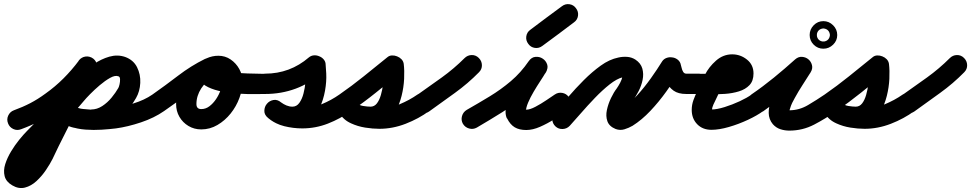

<svg xmlns="http://www.w3.org/2000/svg" viewBox="-71 -588 4825 954"><path d="M-31 25Q-39 5 -30 -14Q-21 -33 -2 -40Q42 -56 79.5 -75.5Q117 -95 155 -123Q203 -157 244.5 -198.5Q286 -240 321 -287Q333 -304 353.5 -307Q374 -310 391 -297Q408 -285 411 -264.5Q414 -244 401 -227Q362 -174 315 -127Q268 -80 215 -41Q171 -9 127 13.5Q83 36 34 54Q14 62 -5 53Q-24 44 -31 25ZM384 -302Q403 -292 409 -272.5Q415 -253 406 -234Q382 -187 358.5 -139.5Q335 -92 312 -45Q282 17 250.5 78.5Q219 140 190 202Q178 226 157.5 256.5Q137 287 110.5 311.5Q84 336 53 344Q22 352 -10 333Q-41 315 -48 287Q-55 259 -45 227.5Q-35 196 -16 164.5Q3 133 24.5 106.5Q46 80 62 64Q114 10 167.5 -42.5Q221 -95 269 -152Q291 -178 323 -210Q355 -242 393.5 -268.5Q432 -295 472.5 -306.5Q513 -318 551 -305Q551 -305 551 -305Q551 -305 551 -305Q551 -305 551 -305Q551 -305 551 -305Q592 -290 610 -254Q628 -218 626 -176Q624 -134 605 -101Q605 -101 605 -101Q605 -101 605 -101Q605 -101 605 -101Q605 -101 605 -101Q582 -61 548.5 -25Q515 11 473 34Q431 57 382 57Q382 57 382 57Q382 57 381 57Q381 57 381 57Q381 57 381 57Q337 56 293.5 46Q250 36 219 2Q205 -14 206 -34.5Q207 -55 222 -69Q238 -83 258.5 -82Q279 -81 293 -66Q308 -50 336 -47Q364 -44 383 -43Q383 -43 383 -43Q383 -43 383 -43Q382 -43 382 -43.5Q382 -44 382 -44Q411 -44 437 -61Q463 -78 483.5 -103Q504 -128 517 -151Q517 -151 517 -151Q517 -151 517 -151Q517 -151 517 -151Q517 -151 517 -151Q520 -156 523 -169Q526 -182 525.5 -194.5Q525 -207 517 -209Q517 -209 517 -209Q517 -209 517 -209Q517 -209 517 -209Q517 -209 517 -209Q501 -215 476 -201Q451 -187 424.5 -164.5Q398 -142 376.5 -120Q355 -98 347 -88Q297 -28 242.5 25.5Q188 79 134 134Q120 149 101.5 170.5Q83 192 68.5 215.5Q54 239 51 260Q52 260 51 258Q50 256 49 254Q46 249 42.5 247Q39 245 42 247Q45 249 37 247.5Q29 246 33 243Q47 235 58.5 220.5Q70 206 78 193Q90 175 98 158Q128 96 159.5 34.5Q191 -27 222 -89Q245 -137 268.5 -185Q292 -233 316 -280Q326 -299 345.5 -305Q365 -311 384 -302ZM294 -66Q305 -53 331 -48Q357 -43 388 -43Q419 -43 447.5 -45.5Q476 -48 491 -50Q491 -50 491 -50Q491 -50 491 -50Q491 -50 491 -50Q491 -50 491 -50Q537 -57 592 -74Q647 -91 686 -118Q703 -130 723.5 -126.5Q744 -123 756 -106Q768 -89 764.5 -68.5Q761 -48 744 -36Q695 -2 629.5 20Q564 42 505 50Q505 50 505 50Q505 50 505 50Q505 50 505 50Q505 50 505 50Q473 54 433.5 56.5Q394 59 353.5 56Q313 53 277.5 40.5Q242 28 218 2Q204 -14 205.5 -35Q207 -56 222 -70Q238 -84 259 -82.5Q280 -81 294 -66Z M686 -118Q750 -163 814 -212Q878 -261 947 -295Q966 -304 986 -297Q1006 -290 1015 -272Q1024 -253 1017 -233Q1010 -213 992 -204Q926 -172 865 -124.5Q804 -77 744 -36Q727 -24 706.5 -27.5Q686 -31 674 -48Q662 -65 665.5 -85.5Q669 -106 686 -118ZM1015 -271Q1024 -252 1017 -232Q1010 -212 991 -204Q953 -186 929 -149Q905 -112 905 -71Q905 -46 929 -46Q951 -46 969.5 -60Q988 -74 1002.5 -95.5Q1017 -117 1025 -140.5Q1033 -164 1033 -183Q1033 -189 1028 -199.5Q1023 -210 1014 -210Q1006 -210 1003.5 -208Q1001 -206 1007 -212Q1009 -214 1011.5 -219Q1014 -224 1013 -221Q1013 -221 1013 -221Q1013 -221 1013 -221Q1013 -223 1013 -225Q1014 -233 1011 -240Q1010 -242 1007.5 -243.5Q1005 -245 1006 -246Q1006 -246 1021.5 -242Q1037 -238 1053 -234Q1069 -230 1072 -230Q1115 -224 1159 -223Q1203 -222 1246 -221Q1267 -221 1282 -206.5Q1297 -192 1297 -171Q1296 -150 1281.5 -135Q1267 -120 1246 -121Q1228 -121 1193.5 -120.5Q1159 -120 1117.5 -122.5Q1076 -125 1035 -132.5Q994 -140 963 -155Q932 -170 918 -194Q904 -218 917 -255Q917 -255 917 -255Q917 -255 917 -255Q917 -255 917 -255Q917 -255 917 -255Q928 -286 956 -298.5Q984 -311 1014 -311Q1048 -311 1075 -292.5Q1102 -274 1118 -245Q1134 -216 1134 -183Q1134 -143 1118.5 -101Q1103 -59 1075 -24Q1047 11 1009.5 33Q972 55 929 55Q894 55 865.5 38Q837 21 820.5 -7.5Q804 -36 804 -71Q804 -118 822.5 -162Q841 -206 873 -241Q905 -276 948 -295Q967 -304 986.5 -297Q1006 -290 1015 -271Z M1196 -171Q1196 -192 1210.5 -207Q1225 -222 1246 -222Q1370 -222 1464 -303Q1475 -312 1489 -313Q1503 -314 1516 -308Q1529 -303 1538 -292Q1547 -281 1547 -267Q1548 -256 1548.5 -245Q1549 -234 1550 -223Q1550 -223 1550 -223Q1550 -223 1550 -222Q1550 -222 1550 -222Q1550 -222 1550 -222Q1552 -183 1544 -137.5Q1536 -92 1516.5 -50.5Q1497 -9 1464 17Q1431 43 1382 43Q1349 43 1318 31.5Q1287 20 1262 -1Q1242 -17 1242.5 -37Q1243 -57 1255 -72Q1267 -87 1287 -91Q1307 -95 1326 -79Q1347 -61 1375.5 -56Q1404 -51 1431 -51Q1481 -51 1528 -70.5Q1575 -90 1615 -118Q1632 -130 1652.5 -126.5Q1673 -123 1685 -106Q1697 -89 1693.5 -68.5Q1690 -48 1673 -36Q1620 2 1558.5 26Q1497 50 1431 50Q1386 50 1341.5 39Q1297 28 1262 -1Q1242 -17 1242.5 -37.5Q1243 -58 1255 -72Q1267 -87 1287 -91Q1307 -95 1326 -79Q1338 -70 1352.5 -64Q1367 -58 1382 -58Q1403 -58 1416.5 -77Q1430 -96 1437 -123.5Q1444 -151 1446.5 -177Q1449 -203 1449 -218Q1449 -218 1449 -218Q1449 -218 1449 -218Q1449 -218 1449 -217.5Q1449 -217 1449 -217Q1448 -229 1447.5 -240Q1447 -251 1447 -262Q1446 -276 1463 -275.5Q1480 -275 1498 -267Q1517 -259 1529 -247Q1541 -235 1530 -226Q1407 -121 1246 -121Q1225 -121 1210.5 -135.5Q1196 -150 1196 -171Z M1603 -48Q1591 -65 1594.5 -86Q1598 -107 1615 -118Q1677 -161 1736 -208.5Q1795 -256 1853 -303Q1863 -312 1876.5 -312.5Q1890 -313 1902 -308Q1915 -303 1924 -293.5Q1933 -284 1935 -271Q1939 -238 1937 -196Q1935 -154 1924.5 -112Q1914 -70 1894.5 -35Q1875 0 1844 21.5Q1813 43 1770 43Q1728 43 1686 29.5Q1644 16 1619 -20Q1604 -41 1609.5 -60Q1615 -79 1631 -90Q1646 -101 1666.5 -100Q1687 -99 1701 -78Q1710 -66 1732 -59.5Q1754 -53 1777.5 -51Q1801 -49 1814 -49Q1864 -49 1913.5 -69.5Q1963 -90 2003 -118Q2020 -130 2040.5 -126.5Q2061 -123 2073 -106Q2085 -89 2081.5 -68.5Q2078 -48 2061 -36Q2009 2 1944.5 27Q1880 52 1814 52Q1781 52 1743.5 46Q1706 40 1672.5 24.5Q1639 9 1619 -20Q1604 -41 1609.5 -60Q1615 -79 1631 -90Q1646 -101 1666.5 -100Q1687 -99 1701 -78Q1711 -65 1733 -61.5Q1755 -58 1770 -58Q1789 -58 1801.5 -74Q1814 -90 1821.5 -116Q1829 -142 1832.5 -170Q1836 -198 1836 -222Q1836 -246 1835 -258Q1833 -271 1849.5 -270.5Q1866 -270 1884 -263Q1903 -256 1915 -245Q1927 -234 1917 -225Q1858 -177 1797 -128Q1736 -79 1673 -36Q1656 -24 1635 -27.5Q1614 -31 1603 -48Z M2003 -117Q2063 -159 2124 -203Q2185 -247 2237 -299Q2252 -314 2272.5 -314.5Q2293 -315 2308 -300Q2323 -285 2323.5 -264.5Q2324 -244 2309 -229Q2254 -173 2189.5 -126.5Q2125 -80 2061 -34Q2044 -22 2023.5 -25.5Q2003 -29 1991 -46Q1979 -63 1982.5 -84Q1986 -105 2003 -117Z M2229 27Q2219 9 2224.5 -11Q2230 -31 2248 -42Q2306 -75 2362 -109Q2418 -143 2467.5 -185Q2517 -227 2556 -284Q2570 -304 2590 -305.5Q2610 -307 2625 -297Q2641 -287 2647.5 -268.5Q2654 -250 2641 -229Q2630 -210 2613.5 -185Q2597 -160 2580.5 -132Q2564 -104 2553 -78Q2542 -52 2542 -33Q2542 -34 2541 -36Q2541 -39 2540 -42Q2540 -43 2539 -44Q2539 -44 2539 -45Q2539 -45 2538 -46Q2537 -47 2537 -47Q2541 -41 2542.5 -39.5Q2544 -38 2537 -43Q2533 -45 2537.5 -44Q2542 -43 2544 -43Q2562 -43 2589.5 -57.5Q2617 -72 2643.5 -90Q2670 -108 2685 -118Q2702 -130 2722.5 -126.5Q2743 -123 2755 -106Q2767 -89 2763.5 -68.5Q2760 -48 2743 -36Q2718 -18 2683.5 4Q2649 26 2612.5 42Q2576 58 2544 58Q2509 58 2486.5 44.5Q2464 31 2449 1Q2449 1 2448.5 0.5Q2448 0 2448 0Q2447 -1 2447 -1Q2441 -15 2441 -33Q2441 -75 2460.5 -118.5Q2480 -162 2506.5 -203.5Q2533 -245 2555 -281Q2567 -302 2587 -303.5Q2607 -305 2624 -295Q2640 -284 2646.5 -265Q2653 -246 2640 -226Q2595 -163 2540.5 -116Q2486 -69 2424.5 -30.5Q2363 8 2298 46Q2280 56 2260 50.5Q2240 45 2229 27Z M2554 -370Q2541 -387 2544 -407.5Q2547 -428 2564 -440Q2603 -470 2642.5 -499Q2682 -528 2721 -557Q2738 -570 2758.5 -567Q2779 -564 2791 -547Q2804 -530 2801 -509.5Q2798 -489 2781 -477Q2742 -447 2702.5 -418Q2663 -389 2624 -360Q2607 -347 2586.5 -350Q2566 -353 2554 -370Z M2686 -31Q2716 -64 2752.5 -106.5Q2789 -149 2830 -190Q2871 -231 2914 -262Q2957 -293 3001 -302Q3022 -307 3044.5 -305.5Q3067 -304 3086 -292Q3113 -274 3120.5 -247.5Q3128 -221 3122 -191.5Q3116 -162 3102 -135Q3088 -108 3073 -88Q3063 -74 3054 -56Q3045 -38 3043 -20Q3043 -21 3043 -23Q3039 -32 3032 -37Q3025 -43 3018 -43Q3011 -43 3010 -43Q3009 -43 3018 -49Q3057 -73 3094 -113.5Q3131 -154 3163 -199Q3195 -244 3219 -283Q3227 -295 3240.5 -300Q3254 -305 3267 -303Q3281 -302 3293 -294Q3305 -286 3310 -273Q3313 -264 3315.5 -252Q3318 -240 3323.5 -231Q3329 -222 3339 -222Q3355 -222 3370.5 -222Q3386 -222 3402 -222Q3423 -222 3438 -207Q3453 -192 3453 -171Q3453 -150 3438 -135.5Q3423 -121 3402 -121Q3386 -121 3370.5 -121Q3355 -121 3339 -121Q3299 -121 3276 -137.5Q3253 -154 3239 -181Q3225 -208 3214 -239Q3210 -253 3226 -257.5Q3242 -262 3262 -260Q3282 -258 3297 -249.5Q3312 -241 3305 -229Q3276 -184 3239.5 -133Q3203 -82 3160.5 -37Q3118 8 3072 37Q3053 48 3031.5 54.5Q3010 61 2988 53Q2956 40 2947 14.5Q2938 -11 2944.5 -41.5Q2951 -72 2965 -101Q2979 -130 2993 -148Q3002 -161 3010.5 -177Q3019 -193 3022 -209Q3024 -219 3023 -217Q3022 -215 3027 -210Q3029 -209 3032 -207Q3035 -205 3035 -205Q3036 -202 3031 -203Q3026 -204 3023 -204Q2994 -197 2958 -168.5Q2922 -140 2885 -101.5Q2848 -63 2815.5 -25.5Q2783 12 2760 37Q2746 52 2725 53Q2704 54 2689 40Q2674 26 2673 5Q2672 -16 2686 -31Z M3402 -221Q3441 -222 3484 -221Q3527 -220 3565 -229Q3568 -230 3574 -233Q3580 -236 3578 -233Q3575 -230 3573.5 -226Q3572 -222 3572 -223Q3572 -224 3572.5 -221Q3573 -218 3574 -217Q3575 -214 3572.5 -215.5Q3570 -217 3567 -217Q3554 -217 3541 -200Q3528 -183 3524 -173Q3514 -153 3504.5 -133Q3495 -113 3485 -92Q3480 -82 3473.5 -68Q3467 -54 3467 -42Q3467 -34 3463.5 -39Q3460 -44 3464 -44Q3491 -44 3529.5 -56Q3568 -68 3604.5 -85Q3641 -102 3663 -118Q3680 -130 3700.5 -126.5Q3721 -123 3733 -106Q3745 -89 3741.5 -68.5Q3738 -48 3721 -36Q3691 -14 3645 7.5Q3599 29 3550.5 43Q3502 57 3464 57Q3420 57 3393 29Q3366 1 3366 -42Q3366 -67 3374.5 -90.5Q3383 -114 3394 -136Q3403 -156 3413 -176Q3423 -196 3432 -217Q3451 -255 3486.5 -286.5Q3522 -318 3567 -318Q3608 -318 3640.5 -292Q3673 -266 3673 -223Q3673 -186 3653 -165Q3633 -144 3600.5 -134Q3568 -124 3531 -121.5Q3494 -119 3460 -120Q3426 -121 3402 -121Q3381 -120 3366.5 -135Q3352 -150 3352 -171Q3351 -192 3366 -206.5Q3381 -221 3402 -221Z M3650 -48Q3639 -66 3642.5 -86.5Q3646 -107 3663 -119Q3720 -158 3774.5 -202.5Q3829 -247 3880 -293Q3896 -307 3914.5 -305.5Q3933 -304 3946 -293Q3959 -282 3963.5 -264.5Q3968 -247 3957 -229Q3937 -197 3916.5 -165.5Q3896 -134 3878 -101Q3871 -89 3865 -76.5Q3859 -64 3855 -50Q3852 -42 3850 -34Q3850 -30 3850 -29Q3845 -39 3841.5 -39.5Q3838 -40 3851 -40Q3900 -40 3944 -66Q3988 -92 4026 -118Q4043 -130 4063.5 -126.5Q4084 -123 4096 -106Q4108 -89 4104.5 -68.5Q4101 -48 4084 -36Q4032 1 3974.5 31Q3917 61 3851 61Q3828 61 3806.5 54Q3785 47 3769 29Q3749 5 3748.5 -26.5Q3748 -58 3761.5 -93Q3775 -128 3795.5 -162.5Q3816 -197 3836.5 -228Q3857 -259 3871 -281Q3882 -300 3901.5 -297.5Q3921 -295 3937 -282Q3952 -269 3958 -250.5Q3964 -232 3948 -217Q3894 -169 3837 -122.5Q3780 -76 3721 -35Q3703 -24 3682.5 -27.5Q3662 -31 3650 -48ZM3997 -437Q3990 -430 3988 -419Q3988 -417 3988 -415Q3988 -413 3988 -414Q3988 -415 3988 -413Q3988 -411 3988 -409Q3990 -398 3997 -391Q4004 -384 4015 -382Q4017 -382 4019 -382Q4021 -382 4020 -382Q4019 -382 4021 -382Q4023 -382 4025 -382Q4036 -384 4043 -391Q4050 -398 4052 -409Q4052 -411 4052.5 -413Q4053 -415 4053 -414Q4053 -413 4052.5 -415Q4052 -417 4052 -419Q4050 -430 4043 -437Q4036 -444 4025 -446Q4023 -446 4021 -446.5Q4019 -447 4020 -447Q4021 -447 4019 -446.5Q4017 -446 4015 -446Q4004 -444 3997 -437ZM4020 -483Q4048 -483 4068.5 -462.5Q4089 -442 4089 -414Q4089 -386 4068.5 -366Q4048 -346 4020 -346Q3992 -346 3972 -366Q3952 -386 3952 -414Q3952 -442 3972 -462.5Q3992 -483 4020 -483Z M4014 -48Q4002 -65 4005.5 -86Q4009 -107 4026 -118Q4088 -161 4147 -208.5Q4206 -256 4264 -303Q4274 -312 4287.5 -312.5Q4301 -313 4313 -308Q4326 -303 4335 -293.5Q4344 -284 4346 -271Q4350 -238 4348 -196Q4346 -154 4335.5 -112Q4325 -70 4305.5 -35Q4286 0 4255 21.5Q4224 43 4181 43Q4139 43 4097 29.5Q4055 16 4030 -20Q4015 -41 4020.5 -60Q4026 -79 4042 -90Q4057 -101 4077.5 -100Q4098 -99 4112 -78Q4121 -66 4143 -59.5Q4165 -53 4188.5 -51Q4212 -49 4225 -49Q4275 -49 4324.5 -69.5Q4374 -90 4414 -118Q4431 -130 4451.5 -126.5Q4472 -123 4484 -106Q4496 -89 4492.5 -68.5Q4489 -48 4472 -36Q4420 2 4355.5 27Q4291 52 4225 52Q4192 52 4154.5 46Q4117 40 4083.5 24.5Q4050 9 4030 -20Q4015 -41 4020.5 -60Q4026 -79 4042 -90Q4057 -101 4077.5 -100Q4098 -99 4112 -78Q4122 -65 4144 -61.5Q4166 -58 4181 -58Q4200 -58 4212.5 -74Q4225 -90 4232.5 -116Q4240 -142 4243.5 -170Q4247 -198 4247 -222Q4247 -246 4246 -258Q4244 -271 4260.5 -270.5Q4277 -270 4295 -263Q4314 -256 4326 -245Q4338 -234 4328 -225Q4269 -177 4208 -128Q4147 -79 4084 -36Q4067 -24 4046 -27.5Q4025 -31 4014 -48Z M4414 -117Q4474 -159 4535 -203Q4596 -247 4648 -299Q4663 -314 4683.5 -314.5Q4704 -315 4719 -300Q4734 -285 4734.5 -264.5Q4735 -244 4720 -229Q4665 -173 4600.5 -126.5Q4536 -80 4472 -34Q4455 -22 4434.5 -25.5Q4414 -29 4402 -46Q4390 -63 4393.5 -84Q4397 -105 4414 -117Z"/></svg>

Font: FRB American Cursive Guidelines Arrows Ultra
Style: Bold Italic
Weight: 1000
Italic angle: -25°
Version: Version 2.0;Modular Font Editor K font №1